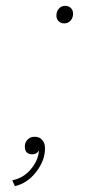

<svg xmlns="http://www.w3.org/2000/svg" viewBox="-20 -522 340 657"><path d="M203 -502Q215 -502 222.5 -494.5Q230 -487 230 -475Q230 -461 221.5 -451.5Q213 -442 200 -442Q188 -442 180.5 -449.5Q173 -457 173 -469Q173 -483 181.5 -492.5Q190 -502 203 -502ZM99 -54Q115 -54 124.5 -43Q134 -32 134 -14Q134 27 104 66Q74 105 31 115L22 95Q61 87 86 56.5Q111 26 113 -5L112 -6Q106 6 90 6Q65 6 65 -21Q65 -35 74.5 -44.5Q84 -54 99 -54Z"/></svg>

Font: Elaine Sans ExtraLight
Style: Italic
Weight: 275
Italic angle: -13°
Designer: Wei Huang
Foundry: Wei Huang
Version: Version 2.001;December 24, 2019;FontCreator 12.0.0.2547 64-b